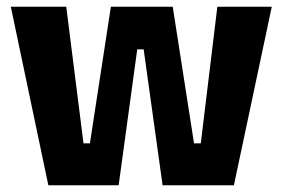

<svg xmlns="http://www.w3.org/2000/svg" viewBox="-20 -548 836 568"><path d="M123 0 12 -528H176L227 -124H246L308 -528H491L554 -124H574L623 -528H784L672 0H461L405 -402H386L331 0Z"/></svg>

Font: Bricolage Grotesque SemiCondensed ExtraBold
Style: Regular
Weight: 800
Width: 4
Designer: Mathieu Triay
Foundry: Atelier Triay
Version: Version 1.001;gftools[0.9.33.dev8+g029e19f]